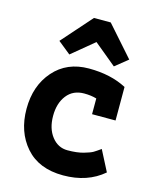

<svg xmlns="http://www.w3.org/2000/svg" viewBox="-114 -823 723 908"><g transform="rotate(15 247.5 -368.5)"><path d="M480 -57Q402 10 283 10Q164 10 99.5 -63.5Q35 -137 35 -250Q35 -363 99.5 -436.5Q164 -510 271.5 -510Q379 -510 456 -469V-305H341V-382Q314 -390 280 -390Q226 -390 195.5 -351Q165 -312 165 -250Q165 -188 195.5 -149Q226 -110 272.5 -110Q319 -110 350.5 -119Q382 -128 394.5 -135.5Q407 -143 428 -158ZM102 -600 232 -747H314L444 -600L382 -550L273 -640L164 -550Z"/></g></svg>

Font: Cherry Swash
Style: Bold
Weight: 700
Designer: Kasatkina Nataliya
Foundry: Nataliya Kasatkina
Version: Version 1.001